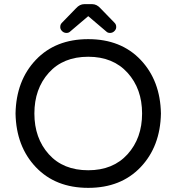

<svg xmlns="http://www.w3.org/2000/svg" viewBox="-20 -897 851 927"><path d="M757 -349Q754 -190 659 -90Q564 10 406 10Q248 10 153 -90Q58 -190 55 -349Q58 -508 153 -608Q248 -708 406 -708Q564 -708 659 -608Q754 -508 757 -349ZM406 -75Q526 -75 596 -152.5Q666 -230 666 -349Q666 -468 596 -545.5Q526 -623 406 -623Q285 -623 215.5 -545.5Q146 -468 146 -349Q146 -230 215.5 -152.5Q285 -75 406 -75ZM541 -768Q542 -757 533 -747.5Q524 -738 511 -738Q500 -738 493 -745L406 -819L319 -745Q312 -738 301 -738Q288 -738 279 -747.5Q270 -757 271 -768Q271 -779 279 -787L347 -857Q365 -877 387 -877H425Q447 -877 465 -857L533 -787Q541 -779 541 -768Z"/></svg>

Font: Varela Round
Style: Regular
Weight: 400
Designer: Joe Prince
Foundry: Joe Prince
Version: Version 1.000